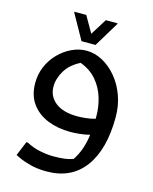

<svg xmlns="http://www.w3.org/2000/svg" viewBox="-136 -776 899 1126"><g transform="rotate(15 313.0 -213.5)"><path d="M257 260Q200 260 156 248Q112 236 87.5 224Q63 212 63 212L99 125H108Q147 146 191 155Q235 164 273 164Q312 164 339.5 160.5Q367 157 392 148Q415 114 429 74Q443 34 449 -14Q418 -6 386.5 -3Q355 0 331 0Q256 0 194.5 -24.5Q133 -49 96 -99Q59 -149 59 -225Q59 -279 79.5 -326Q100 -373 135 -408.5Q170 -444 213.5 -464.5Q257 -485 302 -485Q352 -485 399.5 -459.5Q447 -434 485 -388.5Q523 -343 545 -282.5Q567 -222 567 -153Q567 43 487 151.5Q407 260 257 260ZM168 -232Q168 -172 215 -135.5Q262 -99 348 -99Q370 -99 399 -102Q428 -105 456 -113Q456 -122 456 -131Q456 -185 439.5 -240Q423 -295 385.5 -339.5Q348 -384 286 -407Q225 -376 196.5 -328Q168 -280 168 -232ZM245 -687 302 -588 364 -687H435V-683L343 -531H258L173 -683V-687Z"/></g></svg>

Font: Kufam Medium
Style: Regular
Weight: 500
Designer: Wael Morcos, Artur Schmal
Foundry: Original Type
Version: Version 1.300; ttfautohint (v1.8.3)